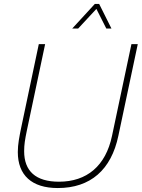

<svg xmlns="http://www.w3.org/2000/svg" viewBox="-20 -934 716 970"><path d="M345 -790H375L467 -889L517 -790H543L481 -914H459ZM272 16C437 16 542 -76 578 -248L676 -711H644L546 -248C514 -95 418 -16 278 -16C160 -16 102 -70 102 -170C102 -203 106 -228 116 -276L208 -711H176L86 -284C78 -244 70 -206 70 -166C70 -49 140 16 272 16Z"/></svg>

Font: Geist Thin
Style: Italic
Weight: 100
Italic angle: -12°
Designer: Basement.studio, Andrés Briganti, Mateo Zaragoza
Foundry: Basement.studio, Vercel, Andrés Briganti, Guido Ferreyra, Mateo Zaragoza
Version: Version 1.500